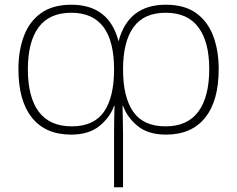

<svg xmlns="http://www.w3.org/2000/svg" viewBox="-20 -560 1004 813"><path d="M682 -540Q761 -540 810 -505Q859 -470 882.5 -408.5Q906 -347 906 -267Q906 -133 848.5 -61.5Q791 10 683 10Q608 10 563.5 -26Q519 -62 501 -112H499Q499 -90 500 -56Q501 -22 501 4V233H463V5Q463 -21 463.5 -55.5Q464 -90 465 -112H463Q446 -63 401 -26.5Q356 10 281 10Q173 10 115.5 -61.5Q58 -133 58 -267Q58 -346 81.5 -408Q105 -470 154.5 -505Q204 -540 282 -540Q442 -540 482 -385Q523 -540 682 -540ZM282 -506Q189 -506 143.5 -444.5Q98 -383 98 -267Q98 -148 144.5 -86.5Q191 -25 284 -25Q377 -25 420 -86.5Q463 -148 463 -266Q463 -506 282 -506ZM682 -506Q589 -506 545 -444.5Q501 -383 501 -266Q501 -149 544 -87Q587 -25 681 -25Q774 -25 820 -87.5Q866 -150 866 -268Q866 -383 820 -444.5Q774 -506 682 -506Z"/></svg>

Font: Noto Sans ExtraLight
Style: Regular
Weight: 200
Designer: Monotype Design Team
Foundry: Monotype Imaging Inc.
Version: Version 2.007